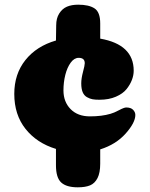

<svg xmlns="http://www.w3.org/2000/svg" viewBox="-20 -701 639 820"><path d="M342 -431Q342 -454 316 -454Q297 -454 282 -433.5Q267 -413 259 -381.5Q251 -350 251 -315Q251 -266 281.5 -235Q312 -204 364 -204Q415 -204 452 -215Q467 -219 488.5 -230.5Q510 -242 519 -242Q539 -242 548.5 -232Q558 -222 558 -210Q558 -177 516.5 -130.5Q475 -84 408 -63V-2Q408 37 396.5 59.5Q385 82 365 90.5Q345 99 312 99Q264 99 241.5 78.5Q219 58 219 5V-65Q137 -90 89 -150.5Q41 -211 41 -300Q41 -385 88.5 -444.5Q136 -504 219 -528L220 -593Q220 -623 233 -643.5Q246 -664 266 -672.5Q286 -681 314 -681Q360 -681 384 -665Q408 -649 408 -601V-536Q551 -511 551 -399Q551 -380 543.5 -360Q536 -340 520.5 -320.5Q505 -301 475 -288Q445 -275 405 -275Q387 -275 375.5 -277Q364 -279 351.5 -286Q339 -293 333 -307.5Q327 -322 327 -345Q327 -366 334.5 -394Q342 -422 342 -431Z"/></svg>

Font: Coiny 2.0
Style: Regular
Weight: 400
Version: Version 1.001 July 11, 2018